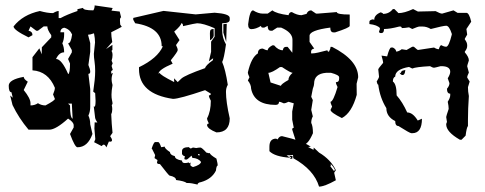

<svg xmlns="http://www.w3.org/2000/svg" viewBox="-20 -489 1818 719"><path d="M206.1 -368.2H220.2V-359.9Q220.2 -341.3 213.4 -326.7Q220.2 -312 220.2 -293Q201.2 -293 189.9 -268.1Q210.9 -268.1 235.4 -211.4Q242.2 -214.8 242.2 -251L234.9 -268.1L249 -293V-301.3L234.9 -326.7Q245.6 -326.7 250 -359.9Q241.2 -379.9 220.2 -385.3Q206.1 -382.3 206.1 -368.2ZM234.9 -101.1 242.2 -94.2Q242.2 -48.3 252 -44.4L249 -101.1ZM332 -364.3Q316.9 -358.9 309.6 -358.9L317.9 -327.6V-294.9L311 -245.6Q317.9 -229.5 317.9 -220.7Q317.9 -212.4 311 -212.4L317.9 -155.3V-89.4Q317.9 -70.8 311 -56.2Q317.9 -42 317.9 -23.4L326.2 12.7Q308.6 62.5 270 62.5Q260.7 62.5 242.2 12.7L255.9 -11.7V-20Q255.9 -31.7 234.9 -44.9Q189 -3.4 164.6 -3.4H86.9Q50.3 -46.9 26.9 -95.7L18.1 -131.3L27.8 -123L22.9 -143.6Q12.7 -143.6 12.7 -168Q12.7 -190.9 68.8 -201.2Q68.8 -192.9 84 -183.1L68.8 -151.9Q94.2 -120.6 94.2 -102.5V-94.2Q109.9 -94.2 122.1 -102.5Q134.8 -94.2 150.4 -94.2Q185.5 -112.8 185.5 -118.7L178.7 -135.3Q185.5 -151.4 185.5 -160.2Q160.2 -221.7 101.6 -225.6V-274.9L127.4 -308.1L136.2 -285.6L136.7 -312L171.9 -349.1V-357.4Q157.2 -377.4 157.2 -390.1H143.6L122.1 -374H115.7L94.2 -390.1L86.9 -374Q101.6 -371.1 101.6 -357.4L86.9 -349.1Q30.8 -376.5 30.8 -390.1Q65.4 -434.1 129.4 -447.8Q157.2 -439.9 178.7 -439.9Q191.9 -447.8 199.7 -447.8V-421.4H207Q230 -434.1 270 -447.8V-454.6L291 -459.5Q291 -450.2 329.6 -450.2Q334.5 -458 334.5 -468.8L401.9 -459L397.5 -449.2L428.2 -445.8L433.6 -423.8Q429.2 -423.8 429.2 -411.6L430.2 -397L436 -388.7Q430.7 -385.3 396.5 -368.2Q396.5 -354 400.4 -331.5L377 -305.2L400.9 -321.3V-301.8L397.5 -298.3Q401.4 -293 401.4 -282.7Q401.4 -272.5 397.9 -261.7L401.9 -252L397.9 -242.2L402.3 -227.1L396.5 -222.7V-212.9L402.8 -215.8Q397.9 -204.1 397.9 -191.4Q397.9 -183.1 401.4 -170.4Q397.5 -148.9 397.5 -134.3Q397.5 -122.1 399.4 -113.8Q401.4 -105.5 401.4 -100.6L399.4 -96.2H398.4Q400.4 -87.4 400.4 -80.1Q400.4 -68.8 396.5 -61.5Q397.9 -24.4 401.4 8.3L392.6 21Q399.4 30.3 399.4 36.1Q399.4 41.5 392.6 41.5L387.7 41L378.4 63Q373.5 52.7 368.7 52.7Q364.7 52.7 360.8 58.1L332.5 43.5L336.9 32.2L333.5 -7.8L334.5 -30.8L344.7 -30.3Q337.4 -41 336.4 -46.6Q335.4 -52.2 334.2 -64.9Q333 -77.6 331.1 -90.8L333.5 -89.4Q337.9 -89.4 337.9 -111.8L336.4 -140.1L329.1 -146Q332.5 -169.4 334.5 -188.5Q336.4 -207.5 336.4 -223.1Q336.4 -242.2 334 -258.3Q331.5 -274.4 331.5 -287.6L335.9 -330.1Q335.9 -345.2 332 -364.3Z M592.3 -448.2 712.9 -435.1 783.7 -441.4Q840.3 -437.5 840.3 -421.9V-415Q840.3 -401.9 812 -401.9V-375.5Q812 -347.2 826.2 -322.8Q818.8 -269 812 -256.8Q824.2 -229 833 -171.4Q826.2 -159.7 826.2 -145Q826.2 -107.9 840.3 -45.9Q840.3 6.8 790.5 6.8Q758.3 -5.9 755.4 -19.5Q755.4 -26.4 762.2 -26.4Q755.4 -39.1 755.4 -45.9Q769.5 -71.8 769.5 -111.8Q762.2 -124.5 762.2 -131.8Q769.5 -131.8 769.5 -138.2L748 -151.4Q651.4 -118.7 627.9 -118.7Q500.5 -137.2 500.5 -230.5V-237.3Q570.3 -271 589.8 -315.4L585.4 -316.4Q585.4 -386.7 486.3 -401.9L479 -415V-421.9ZM658.7 -401.9Q658.2 -393.1 632.3 -370.6L652.3 -338.9L639.2 -320.3Q645.5 -308.1 645.5 -301.3Q645.5 -295.4 619.6 -263.2L626.5 -250.5Q573.7 -228 573.7 -212.9L578.1 -216.3Q578.1 -209 632.3 -181.6L631.8 -195.8L645.5 -181.6L658.7 -194.3Q671.9 -207 748 -233.9Q750.5 -244.6 776.9 -263.2L778.3 -271L762.2 -259.3L770.5 -294.9V-333L783.7 -351.6V-383.3Q741.2 -401.9 718.3 -401.9Q712.4 -401.9 665.5 -391.1Q665.5 -401.9 658.7 -401.9ZM780.3 -356.9Q780.3 -350.6 774.7 -344.5Q769 -338.4 766.6 -338.4Q766.1 -357.4 766.1 -363.8Q766.1 -370.6 767.6 -375.2Q769 -379.9 779.8 -380.4ZM829.1 -399.9 827.1 -332 816.4 -366.7V-398.4Z M547.9 67.4Q555.7 43.5 561 43H572.3Q577.1 43 583.5 62H585.4L596.7 60.1Q596.7 67.4 616.7 80.6Q616.7 91.3 634.8 95.7Q634.8 107.9 661.6 112.3Q661.6 121.6 672.4 121.6Q681.6 121.6 686.5 119.1L688.5 122.6L693.4 119.6Q693.4 123.5 693.8 123.5H692.9V128.9Q693.4 132.8 702.6 136.7Q730 128.9 732.9 117.7Q723.1 103.5 700.2 102.1L697.3 93.8Q681.2 108.4 679.2 108.4H674.8Q670.4 108.4 670.4 105L672.4 95.7Q666 95.7 661.6 87.9V76.7Q661.6 62 688 62Q688 64.5 694.8 67.4Q700.2 63.5 703.6 63.5L714.8 65.4Q723.6 63.5 730.5 63.5Q735.8 63.5 752.9 82.5Q755.4 82.5 759.8 84.5H766.1Q766.1 90.3 790.5 105Q795.4 125 795.4 130.9Q790.5 130.9 788.6 149.9Q772.9 181.6 732.9 192.9Q720.2 194.8 719.7 202.1Q696.8 196.3 683.6 196.3H679.2Q670.4 189 639.2 185.1Q639.2 173.3 614.7 168.5Q610.8 166.5 579.1 125.5Q567.9 125.5 567.9 119.6L569.8 110.4L558.6 103L561 91.8L549.8 69.3ZM721.7 87.9V91.8L727.5 93.3L727.1 87.9Z M927.7 -450.2Q947.3 -438 963.9 -438H982.4L1000 -450.2Q1014.6 -438 1060.5 -432.1Q1063 -443.8 1072.8 -443.8Q1092.8 -432.1 1108.9 -432.1L1127.9 -437Q1133.3 -450.2 1145.5 -450.2L1163.6 -438H1169.4L1241.2 -443.8Q1241.2 -434.6 1289.6 -434.6V-392.1Q1289.6 -385.3 1234.9 -367.7H1229Q1216.8 -367.7 1216.8 -385.7Q1139.2 -375.5 1139.2 -355V-332L1156.7 -307.1Q1145 -305.2 1145 -295.4V-289.1H1150.9Q1163.1 -289.1 1206.1 -300.8Q1206.1 -295.4 1211.9 -295.4Q1217.8 -306.6 1217.8 -313.5H1223.6Q1321.3 -263.7 1321.3 -199.7L1315.4 -175.3L1315.9 -133.8Q1297.4 -66.4 1260.3 -46.9Q1217.8 -67.9 1217.8 -77.6L1223.6 -89.8Q1217.8 -101.6 1217.8 -107.9Q1228 -108.9 1244.1 -163.1Q1237.8 -174.8 1237.8 -181.2Q1250 -181.2 1250 -193.8V-199.7Q1250 -208 1219.7 -216.3H1201.2Q1156.2 -212.9 1156.2 -175.3Q1156.2 -168.9 1151.4 -156.7L1145.5 -126.5L1151.4 -114.3L1145.5 -77.6L1151.4 -53.2Q1145.5 -42.5 1145.5 -28.8Q1151.9 -16.6 1151.9 9.8Q1133.3 53.2 1115.2 53.2H1092.3L1074.2 -3.9Q1074.2 -10.3 1080.1 -10.3L1074.2 -41V-71.3L1080.1 -102.1L1060.5 -107.9Q1049.3 -102.1 1042.5 -102.1Q1030.8 -107.9 1024.9 -107.9Q1024.9 -96.2 1012.2 -96.2Q932.6 -96.2 920.4 -156.7Q920.4 -172.4 908.2 -187.5L914.1 -199.7Q908.2 -211.9 908.2 -217.8Q920.9 -273.9 945.8 -289.1Q945.8 -307.1 963.9 -307.1Q975.6 -300.8 982.4 -300.8Q982.4 -309.6 1000 -319.3H1006.3Q1022 -300.8 1039.1 -300.8Q1041 -313.5 1050.8 -313.5H1057.1L1074.7 -291.5L1075.2 -319.3V-340.3Q1075.2 -367.7 1032.7 -385.7H1018.1L1000 -374H994.1Q982.4 -374 982.4 -392.1L969.7 -385.7H963.9Q957.5 -385.7 957.5 -392.1Q938 -379.9 921.4 -379.9Q909.2 -379.9 909.2 -397.9Q915 -450.2 927.7 -450.2ZM1028.3 -237.8Q998 -216.3 984.9 -216.3L993.2 -180.2L1032.2 -167.5Q1032.2 -173.8 1060.1 -189.5Q1060.1 -203.1 1075.7 -216.3Q1068.4 -216.3 1036.1 -237.8Z M1036.1 20.8Q1113.1 38.4 1143.9 60.4L1133.8 61.5L1154.1 72.1L1154.9 63.6L1174.8 82.3Q1218.9 108.7 1237.7 148.3L1231.4 157.9L1237.7 186Q1195.1 209.8 1174.8 209.8Q1156.1 146.8 1078.3 103.4L1077.2 91.1L1053.3 92.9L1066.6 101.7Q1009.2 97.9 988.9 77.1V60.4Q988.9 30.2 1013.9 30.2L1019.7 33.1Q1025.6 20.8 1036.1 20.8ZM1075.6 94.9 1074.4 105.2 1064.7 106.1 1070.5 101.4 1062.3 94.6ZM1215.8 131.6 1231.1 152.1 1234.2 146.5Q1226.8 132.4 1217.8 124.8L1219.7 131.6Z M1451.2 -455.1H1457L1472.2 -439.9Q1494.1 -439.9 1526.9 -455.1L1544.9 -445.8L1611.3 -447.3Q1628.4 -438 1635.7 -438L1678.2 -450.2L1693.4 -440.9H1726.6Q1736.8 -440.9 1744.6 -407.7L1726.6 -380.4L1729.5 -359.4L1720.7 -344.2V-341.3Q1729.5 -330.1 1729.5 -319.8V-316.9Q1729.5 -306.6 1720.7 -295.9V-293Q1735.8 -275.4 1735.8 -262.7Q1729.5 -243.2 1729.5 -241.2L1735.8 -217.3Q1729.5 -204.6 1729.5 -198.7L1738.8 -183.6L1732.4 -162.6Q1732.4 -146 1735.8 -129.4Q1732.4 -80.1 1732.4 -41.5V-17.1Q1727.5 -12.2 1723.6 19L1708.5 34.2H1702.1Q1650.9 4.9 1650.9 -23.4Q1650.9 -26.4 1653.8 -32.2L1650.9 -50.8Q1650.9 -53.7 1660.2 -81.1Q1660.2 -91.8 1656.7 -107.9Q1666 -123 1666 -132.3V-138.2Q1653.8 -138.2 1653.8 -156.7Q1663.1 -167.5 1663.1 -177.7L1656.7 -195.8Q1666 -210.9 1666 -220.2Q1666 -241.2 1632.8 -241.2H1629.9Q1608.4 -235.4 1605.5 -235.4Q1600.1 -235.4 1590.3 -241.2Q1537.1 -238.3 1523.9 -232.4L1511.7 -238.3Q1460 -229.5 1460 -202.1Q1451.2 -198.7 1451.2 -183.6Q1465.3 -174.3 1465.3 -131.8Q1487.3 -106.9 1504.9 -67.9Q1525.9 -67.9 1544.4 -37.6L1560.1 -44.4Q1560.1 9.8 1523.9 9.8H1520.5Q1514.6 9.8 1472.2 -17.1Q1460 -17.1 1460 -35.6Q1426.8 -52.2 1426.8 -84Q1402.8 -122.6 1396.5 -171.9Q1393.1 -171.9 1390.6 -183.6Q1399.4 -197.8 1399.4 -202.1L1396.5 -229Q1396.5 -232.4 1414.6 -253.4V-256.3Q1414.6 -259.3 1408.7 -280.8L1429.7 -277.8Q1438.5 -311 1444.8 -311H1451.2Q1463.4 -304.7 1463.4 -295.9Q1473.1 -295.9 1484.4 -304.7L1502.4 -301.8L1523.9 -314H1529.8Q1543.5 -301.8 1544.9 -301.8L1605.5 -311Q1615.2 -304.7 1623.5 -304.7Q1627.4 -319.8 1632.8 -319.8Q1642.6 -314 1650.9 -314Q1660.6 -314 1671.9 -359.4V-362.3Q1662.1 -392.6 1650.9 -392.6Q1640.1 -392.6 1593.3 -380.4Q1577.6 -389.6 1563 -389.6H1550.8Q1545.4 -389.6 1523.9 -380.4L1511.7 -386.7Q1495.1 -383.8 1484.4 -383.8Q1484.4 -389.6 1478.5 -389.6H1475.1Q1440.4 -380.4 1418 -380.4Q1418 -365.2 1408.7 -365.2H1405.8Q1399.4 -365.2 1399.4 -371.6Q1402.8 -377 1402.8 -383.8Q1393.1 -395.5 1363.3 -398.9V-407.7Q1363.3 -414.6 1378.4 -417Q1378.4 -414.1 1381.3 -414.1Q1381.3 -433.1 1405.8 -442.9Q1414.6 -439.9 1414.6 -437Q1437 -437 1451.2 -455.1ZM1488.3 -224.6 1498 -227.1 1496.1 -216.8Q1493.7 -208 1487.3 -208Q1481.4 -208 1476.1 -216.8L1481.4 -215.8Q1482.4 -223.1 1488.3 -224.6Z"/></svg>

Font: Truetypewriter PolyglOTT
Style: Regular
Weight: 400
Designer: Sergey Beatoff a.k.a. Sam_T
Version: Version 3.76